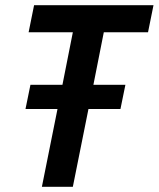

<svg xmlns="http://www.w3.org/2000/svg" viewBox="-20 -718 610 738"><path d="M320 -299 260 0H141L201 -299H78L97 -392H220L260 -594H90L111 -698H570L549 -594H379L339 -392H462L443 -299Z"/></svg>

Font: IBM Plex Sans Condensed SemiBold
Style: Italic
Weight: 600
Width: 3
Italic angle: -11°
Designer: Mike Abbink, Paul van der Laan, Pieter van Rosmalen
Foundry: Bold Monday
Version: Version 1.3